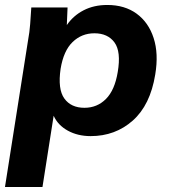

<svg xmlns="http://www.w3.org/2000/svg" viewBox="-24 -537 691 773"><path d="M0 0ZM-4 216 89 -375Q95 -407 97.5 -440.5Q100 -474 102 -507H248L245 -436Q271 -474 312.5 -495.5Q354 -517 408 -517Q478 -517 526 -482Q574 -447 594.5 -384Q615 -321 601 -237Q581 -114 510.5 -51.5Q440 11 341 11Q289 11 249 -11Q209 -33 192 -71L147 216ZM316 -103Q367 -103 402.5 -138.5Q438 -174 450 -247Q464 -329 437 -366Q410 -403 356 -403Q305 -403 268.5 -368Q232 -333 220 -260Q208 -178 235 -140.5Q262 -103 316 -103Z"/></svg>

Font: Winston
Style: Bold Italic
Weight: 700
Italic angle: -9°
Designer: Original fonts by Vernon Adams / Changes by Cristiano Sobral
Foundry: Original fonts by Vernon Adams / Changes by Cristiano Sobral
Version: Version 2.503;July 17, 2020;FontCreator 13.0.0.2655 64-bit